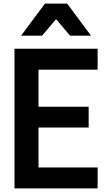

<svg xmlns="http://www.w3.org/2000/svg" viewBox="-20 -1052 605 1072"><path d="M484 -853ZM488 -853H371L293 -945L215 -853H98L231 -1032H355ZM525 0H61V-780H525V-663H195V-456H475V-340H195V-117H525Z"/></svg>

Font: Tanohe Sans SemiBold
Style: Regular
Weight: 600
Designer: Village Type and Design LLC & Cristiano Sobral
Foundry: Cooper Hewitt Smithsonian Design Museum
Version: Version 1.00;September 29, 2021;FontCreator 13.0.0.2655 64-b